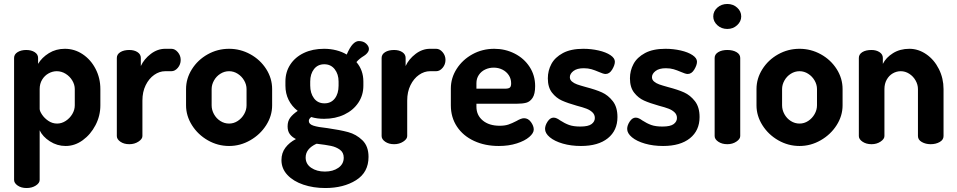

<svg xmlns="http://www.w3.org/2000/svg" viewBox="-20 -727 4823 968"><path d="M172 -435V-405Q191 -437 226.5 -459Q262 -481 307 -481Q356 -481 397 -453.5Q438 -426 462 -379.5Q486 -333 486 -278V-196Q486 -143 461.5 -96Q437 -49 397 -20Q357 9 311 9Q268 9 231.5 -14.5Q195 -38 180 -70V180Q180 196 160.5 208.5Q141 221 114 221Q87 221 69 208.5Q51 196 51 180V-435Q51 -453 68.5 -464Q86 -475 112 -475Q138 -475 155 -464Q172 -453 172 -435ZM266 -368Q245 -368 225 -357Q205 -346 192.5 -325.5Q180 -305 180 -278V-178Q180 -167 192 -149Q204 -131 224 -117.5Q244 -104 268 -104Q291 -104 311.5 -117.5Q332 -131 344.5 -152Q357 -173 357 -196V-278Q357 -300 344.5 -321Q332 -342 311 -355Q290 -368 266 -368Z M698 -220V-41Q698 -26 678 -13Q658 0 632 0Q605 0 587 -12.5Q569 -25 569 -41V-435Q569 -453 586.5 -464Q604 -475 632 -475Q657 -475 673.5 -464Q690 -453 690 -435V-394Q706 -429 740 -455Q774 -481 813 -481H844Q862 -481 876.5 -464Q891 -447 891 -425Q891 -402 876.5 -385Q862 -368 844 -368H813Q784 -368 757.5 -349.5Q731 -331 714.5 -297.5Q698 -264 698 -220Z M1352 -278V-196Q1352 -142.8 1321.9 -95.7Q1291.9 -48.6 1241.7 -19.8Q1191.6 9 1135 9Q1077.9 9 1028 -19.5Q978 -48 948 -95.5Q918 -143 918 -196V-278Q918 -331.1 947.5 -378Q977 -425 1026.9 -453Q1076.8 -481 1135 -481Q1192 -481 1242 -453.5Q1292 -426 1322 -379.1Q1352 -332.1 1352 -278ZM1135 -368Q1111.4 -368 1091 -355.1Q1070.6 -342.3 1058.8 -321.1Q1047 -300 1047 -278V-196Q1047 -172.8 1058.8 -151.3Q1070.6 -129.8 1091 -116.9Q1111.4 -104 1135 -104Q1158.5 -104 1178.7 -117.2Q1198.9 -130.5 1210.9 -151.7Q1223 -172.8 1223 -196V-278Q1223 -300.2 1211 -321.1Q1199 -342 1178.6 -355Q1158.3 -368 1135 -368Z M1549 -137Q1543 -132 1540 -127.5Q1537 -123 1537 -117Q1537 -101 1560 -93.5Q1583 -86 1631 -81Q1694 -72 1735 -61Q1776 -50 1807 -20Q1838 10 1838 64Q1838 142 1775 181.5Q1712 221 1620 221Q1560 221 1509.5 204Q1459 187 1429 155Q1399 123 1399 80Q1399 44 1419 17.5Q1439 -9 1472 -26Q1452 -36 1441 -51Q1430 -66 1430 -90Q1430 -116 1443 -133.5Q1456 -151 1481 -168Q1451 -191 1435 -223.5Q1419 -256 1419 -295V-316Q1419 -364 1443.5 -401.5Q1468 -439 1512 -460Q1556 -481 1614 -481Q1646 -481 1675.5 -473.5Q1705 -466 1728 -452Q1744 -489 1759 -504.5Q1774 -520 1789 -520Q1812 -520 1826 -507Q1840 -494 1840 -480Q1840 -472 1835.5 -465Q1831 -458 1824 -452Q1821 -450 1820 -449Q1819 -448 1816 -446Q1791 -431 1777 -414Q1812 -373 1812 -316V-295Q1812 -247 1786.5 -209Q1761 -171 1716 -149.5Q1671 -128 1614 -128Q1578 -128 1549 -137ZM1615 -403Q1582 -403 1563 -378.5Q1544 -354 1544 -316V-296Q1544 -257 1563 -231.5Q1582 -206 1616 -206Q1649 -206 1668 -230.5Q1687 -255 1687 -295V-316Q1687 -353 1667.5 -378Q1648 -403 1615 -403ZM1579 -2H1575Q1521 23 1521 67Q1521 100 1549 119Q1577 138 1618 138Q1659 138 1686 119Q1713 100 1713 68Q1713 42 1694 28Q1675 14 1648.5 8.5Q1622 3 1579 -2Z M2033 -220V-41Q2033 -26 2013 -13Q1993 0 1967 0Q1940 0 1922 -12.5Q1904 -25 1904 -41V-435Q1904 -453 1921.5 -464Q1939 -475 1967 -475Q1992 -475 2008.5 -464Q2025 -453 2025 -435V-394Q2041 -429 2075 -455Q2109 -481 2148 -481H2179Q2197 -481 2211.5 -464Q2226 -447 2226 -425Q2226 -402 2211.5 -385Q2197 -368 2179 -368H2148Q2119 -368 2092.5 -349.5Q2066 -331 2049.5 -297.5Q2033 -264 2033 -220Z M2678 -293Q2678 -253 2665 -233.5Q2652 -214 2633 -209Q2614 -204 2585 -204H2382V-189Q2382 -146 2414 -119.5Q2446 -93 2499 -93Q2525 -93 2543 -99Q2561 -105 2584 -117Q2594 -123 2604 -127Q2614 -131 2622 -131Q2643 -131 2657 -111.5Q2671 -92 2671 -74Q2671 -56 2648.5 -36.5Q2626 -17 2585.5 -4Q2545 9 2495 9Q2425 9 2370 -16.5Q2315 -42 2284 -88.5Q2253 -135 2253 -196V-281Q2253 -334 2282.5 -380Q2312 -426 2362 -453.5Q2412 -481 2472 -481Q2527 -481 2574.5 -457Q2622 -433 2650 -390Q2678 -347 2678 -293ZM2557 -307Q2557 -330 2545 -348Q2533 -366 2513 -376Q2493 -386 2469 -386Q2446 -386 2426 -376.5Q2406 -367 2394 -349Q2382 -331 2382 -308V-280H2528Q2544 -280 2550.5 -285.5Q2557 -291 2557 -307Z M2979 -132Q2979 -149 2967 -160.5Q2955 -172 2937 -179Q2919 -186 2888 -194Q2842 -207 2813 -220Q2784 -233 2763 -260Q2742 -287 2742 -332Q2742 -371 2760 -404.5Q2778 -438 2818 -459.5Q2858 -481 2921 -481Q2961 -481 2998 -472.5Q3035 -464 3057.5 -449Q3080 -434 3080 -416Q3080 -399 3066.5 -376.5Q3053 -354 3033 -354Q3027 -354 3018 -357Q3009 -360 3000 -364Q2979 -373 2962 -378Q2945 -383 2923 -383Q2889 -383 2871 -369Q2853 -355 2853 -338Q2853 -325 2863.5 -316Q2874 -307 2889.5 -301.5Q2905 -296 2934 -288Q2984 -275 3015 -261Q3046 -247 3069.5 -217Q3093 -187 3093 -137Q3093 -69 3044.5 -30Q2996 9 2909 9Q2859 9 2817.5 -3Q2776 -15 2752 -35Q2728 -55 2728 -77Q2728 -95 2741 -114.5Q2754 -134 2771 -134Q2779 -134 2787.5 -130Q2796 -126 2804 -120Q2827 -105 2849 -97Q2871 -89 2906 -89Q2946 -89 2962.5 -101.5Q2979 -114 2979 -132Z M3393 -132Q3393 -149 3381 -160.5Q3369 -172 3351 -179Q3333 -186 3302 -194Q3256 -207 3227 -220Q3198 -233 3177 -260Q3156 -287 3156 -332Q3156 -371 3174 -404.5Q3192 -438 3232 -459.5Q3272 -481 3335 -481Q3375 -481 3412 -472.5Q3449 -464 3471.5 -449Q3494 -434 3494 -416Q3494 -399 3480.5 -376.5Q3467 -354 3447 -354Q3441 -354 3432 -357Q3423 -360 3414 -364Q3393 -373 3376 -378Q3359 -383 3337 -383Q3303 -383 3285 -369Q3267 -355 3267 -338Q3267 -325 3277.5 -316Q3288 -307 3303.5 -301.5Q3319 -296 3348 -288Q3398 -275 3429 -261Q3460 -247 3483.5 -217Q3507 -187 3507 -137Q3507 -69 3458.5 -30Q3410 9 3323 9Q3273 9 3231.5 -3Q3190 -15 3166 -35Q3142 -55 3142 -77Q3142 -95 3155 -114.5Q3168 -134 3185 -134Q3193 -134 3201.5 -130Q3210 -126 3218 -120Q3241 -105 3263 -97Q3285 -89 3320 -89Q3360 -89 3376.5 -101.5Q3393 -114 3393 -132Z M3712 -435V-41Q3712 -26 3692.5 -13Q3673 0 3647 0Q3620 0 3601.5 -12.5Q3583 -25 3583 -41V-435Q3583 -453 3601 -464Q3619 -475 3647 -475Q3675 -475 3693.5 -464Q3712 -453 3712 -435ZM3717 -644Q3717 -619 3696.5 -600Q3676 -581 3647 -581Q3617 -581 3596.5 -600Q3576 -619 3576 -644Q3576 -670 3596.5 -688.5Q3617 -707 3647 -707Q3676 -707 3696.5 -688.5Q3717 -670 3717 -644Z M4228 -278V-196Q4228 -142.8 4197.9 -95.7Q4167.9 -48.6 4117.7 -19.8Q4067.6 9 4011 9Q3953.9 9 3904 -19.5Q3854 -48 3824 -95.5Q3794 -143 3794 -196V-278Q3794 -331.1 3823.5 -378Q3853 -425 3902.9 -453Q3952.8 -481 4011 -481Q4068 -481 4118 -453.5Q4168 -426 4198 -379.1Q4228 -332.1 4228 -278ZM4011 -368Q3987.4 -368 3967 -355.1Q3946.6 -342.3 3934.8 -321.1Q3923 -300 3923 -278V-196Q3923 -172.8 3934.8 -151.3Q3946.6 -129.8 3967 -116.9Q3987.4 -104 4011 -104Q4034.5 -104 4054.7 -117.2Q4074.9 -130.5 4086.9 -151.7Q4099 -172.8 4099 -196V-278Q4099 -300.2 4087 -321.1Q4075 -342 4054.6 -355Q4034.3 -368 4011 -368Z M4374 0Q4347.3 0 4328.7 -12.5Q4310 -25 4310 -41V-435Q4310 -453 4327.3 -464Q4344.7 -475 4374 -475Q4397.8 -475 4414.4 -464Q4431 -453 4431 -435V-405Q4447 -437 4482.3 -459Q4517.6 -481 4565 -481Q4610 -481 4650 -453.5Q4690 -426 4713.5 -379Q4737 -332 4737 -278V-41Q4737 -22 4717.5 -11Q4698 0 4672 0Q4647 0 4627.5 -11Q4608 -22 4608 -41V-278Q4608 -300.3 4596 -321.4Q4584.1 -342.4 4564 -355.2Q4544 -368 4521.3 -368Q4500 -368 4481 -357Q4462 -346 4450.5 -325.4Q4439 -304.8 4439 -278V-41Q4439 -26.1 4419.5 -13Q4400 0 4374 0Z"/></svg>

Font: Dosis
Style: Regular
Weight: 400
Designer: Edgar Tolentino, Pablo Impallari, Igino Marini
Foundry: Edgar Tolentino, Pablo Impallari, Igino Marini
Version: Version 1.007;Glyphs 3.1.1 (3134)